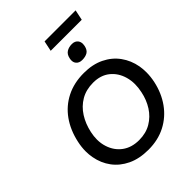

<svg xmlns="http://www.w3.org/2000/svg" viewBox="-301 -1251 1417 1417"><g transform="rotate(-45 408.0 -542.0)"><path d="M402 12Q307.5 12 238.2 -21Q169 -54 126.8 -111Q84.5 -168 71 -242Q65 -274 65 -307.5Q65 -351 75 -397Q96.5 -498 149.2 -572Q202 -646 281.8 -686.2Q361.5 -726.5 464 -726.5Q555.5 -726.5 623.8 -693.2Q692 -660 734 -602Q776 -544 789.5 -469.5Q795 -437.5 795 -404Q795 -359 785 -311.5Q764.5 -216 712.5 -143Q660.5 -70 581.8 -29Q503 12 402 12ZM403.5 -87Q475 -87 528.8 -118.8Q582.5 -150.5 617 -204.5Q651.5 -258.5 665 -325.5Q673.5 -364.5 673.5 -400.5Q673.5 -440.5 663 -477Q643 -545.5 591.8 -586.5Q540.5 -627.5 462.5 -627.5Q389 -627.5 334.2 -595.5Q279.5 -563.5 244 -507.8Q208.5 -452 193.5 -381.5Q185.5 -344.5 185.5 -310.5Q185.5 -269 197.5 -232.5Q219 -165.5 272.2 -126.2Q325.5 -87 403.5 -87ZM524.5 -802Q492.5 -802 476.5 -822Q465 -835.5 465 -856.5Q465 -866.5 467.5 -877.5Q474.5 -911 497.5 -925.5Q520.5 -940 553 -940Q585.5 -940 601.5 -918Q612 -903 612 -883Q612 -874 610 -864Q602.5 -828 580.2 -815Q558 -802 524.5 -802ZM407.5 -1015 424.5 -1096H748.5L731.5 -1015Z"/></g></svg>

Font: Heraclito Medium
Style: Italic
Weight: 500
Italic angle: -12°
Designer: Kostas Bartsokas (font) & Cristiano Sobral (main changes)
Foundry: Kostas Bartsokas (font) & Cristiano Sobral (main changes)
Version: Version 1.00;July 8, 2020;FontCreator 13.0.0.2655 64-bit